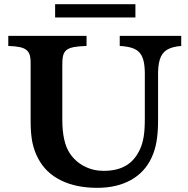

<svg xmlns="http://www.w3.org/2000/svg" viewBox="-20 -884 910 927"><path d="M246.1 -863.8H633.8V-799.8H246.1ZM20 -710.9H397.9V-662.1Q360.4 -661.1 336.9 -656.7Q313.5 -652.3 301 -642.3Q288.6 -632.3 284.4 -614Q280.3 -595.7 280.8 -566.9V-307.1Q280.8 -197.8 316.9 -144Q343.3 -104 386.5 -81.5Q429.7 -59.1 480 -59.1Q545.4 -59.1 588.4 -84.5Q631.3 -109.9 655.8 -163.1Q668 -189.5 673.6 -223.4Q679.2 -257.3 679.2 -308.1V-509.8Q680.2 -552.7 675 -581.3Q669.9 -609.9 656.2 -627Q642.6 -644 618.7 -652.1Q594.7 -660.2 558.1 -662.1V-710.9H855V-662.1Q811 -658.7 786.1 -643.6Q761.2 -628.4 751.5 -596.4Q741.7 -564.5 743.2 -509.8V-304.2Q743.2 -244.1 735.8 -201.2Q728.5 -158.2 711.9 -123Q679.2 -52.2 611.6 -14.6Q543.9 22.9 449.2 22.9Q347.2 22.9 273.7 -13.4Q200.2 -49.8 164.1 -119.1Q144.5 -155.8 136.2 -197.3Q127.9 -238.8 127.9 -296.9V-566.9Q128.9 -594.7 125 -612.8Q121.1 -630.9 109.1 -641.4Q97.2 -651.9 75.7 -656.5Q54.2 -661.1 20 -662.1Z"/></svg>

Font: BIZ UDPMincho
Style: Bold
Weight: 700
Designer: TypeBank Co., Ltd.
Foundry: Morisawa Inc.
Version: Version 1.06